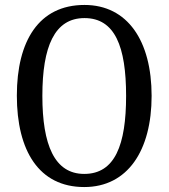

<svg xmlns="http://www.w3.org/2000/svg" viewBox="-20 -745 681 775"><path d="M320 10C495 10 592 -137 592 -358C592 -580 495 -725 321 -725C137 -725 48 -580 48 -359C48 -137 137 10 320 10ZM320 -43C200 -43 151 -160 151 -358C151 -557 200 -672 321 -672C444 -672 489 -557 489 -358C489 -160 444 -43 320 -43Z"/></svg>

Font: Noto Serif Bengali Condensed
Style: Regular
Weight: 400
Width: 3
Designer: Juan Bruce, Universal Thirst, Indian Type Foundry and the Monotype Design Team.
Foundry: Monotype Imaging Inc.
Version: Version 2.003